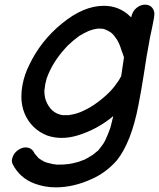

<svg xmlns="http://www.w3.org/2000/svg" viewBox="-20 -584 685 827"><path d="M279 -88 280 -89Q303 -92 326 -101Q357 -114 386 -133L387 -134Q425 -160 453 -189L457 -193Q472 -209 484 -227Q491 -235 502 -256L514 -337Q508 -356 504 -365Q495 -396 483 -414.5Q471 -433 459 -443Q442 -455 424 -460L403 -461L396 -460Q381 -458 366 -452H365Q342 -442 321 -429Q295 -410 271 -387L262 -377Q232 -344 212.5 -312Q193 -280 181 -246L175 -222Q173 -210 172 -199L171 -196Q171 -179 174 -163Q180 -138 198 -116L207 -107Q225 -92 249 -88ZM220 223Q171 223 127 206Q65 182 35 124Q31 116 31 108Q31 104 32 101Q38 73 65 58Q78 51 90 51Q116 51 128 75V76L146 97Q154 103 170 112Q180 117 205 122Q206 123 208.5 123Q211 123 215 123.5Q219 124 222 125H236Q261 125 269 123Q271 123 273.5 123Q276 123 295 119Q322 113 331 108H333Q337 105 341 105Q358 97 376 85H377L403 64V63H404Q416 48 427 32L433 21Q445 -4 454 -30L456 -36L468 -84Q397 -25 312 0Q278 10 246 10Q214 10 184 0Q115 -27 86 -95Q72 -129 72 -168Q72 -193 77 -219Q85 -262 105 -302Q154 -407 247 -483Q340 -559 427 -559Q494 -559 541 -513L545 -509Q550 -535 567.5 -549.5Q585 -564 605 -564Q625 -564 636 -550Q645 -539 645 -523Q645 -519 643 -505.5Q641 -492 636 -469L626 -422Q610 -337 599 -261Q589 -196 576 -130Q546 27 484 106Q437 160 373 188Q296 223 220 223Z"/></svg>

Font: Bad Comic
Style: Italic
Weight: 400
Italic angle: -11°
Designer: GGBotNet
Foundry: GGBotNet
Version: 0.95